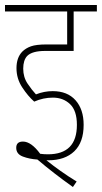

<svg xmlns="http://www.w3.org/2000/svg" viewBox="-20 -642 408 769"><path d="M287 85Q254 65 223 43Q192 21 166 0Q170 0 173 0Q240 0 277.5 -36Q315 -72 315 -142Q315 -204 282.5 -240.5Q250 -277 191 -277Q157 -277 124 -264Q108 -281 90.5 -307Q73 -333 73 -367Q73 -401 89 -418Q109 -438 161 -438H275V-596H368V-622H0V-596H249V-464H167Q125 -464 104 -456.5Q83 -449 69 -435Q46 -411 46 -369Q46 -327 69 -292Q92 -257 117 -235Q153 -251 192 -251Q233 -251 260.5 -225Q288 -199 288 -142Q288 -24 172 -24Q156 -24 141 -26Q105 -75 72 -75Q45 -75 45 -50Q45 -25 71.5 -15Q98 -5 130 -3Q192 50 272 107Z"/></svg>

Font: Noto Sans Devanagari Extra Condensed Thin
Style: Regular
Weight: 250
Width: 2
Designer: Monotype Design Team
Foundry: Monotype Imaging Inc.
Version: 1.000